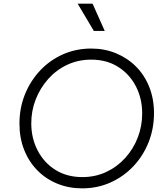

<svg xmlns="http://www.w3.org/2000/svg" viewBox="-20 -1024 924 1056"><path d="M432 12Q359 12 296 -13.5Q233 -39 186 -86.5Q139 -134 113 -199.5Q87 -265 87 -344Q87 -430 117 -504.5Q147 -579 200.5 -636Q254 -693 326 -725Q398 -757 482 -757Q555 -757 618 -731Q681 -705 728 -658Q775 -611 801 -545.5Q827 -480 827 -402Q827 -316 797 -241Q767 -166 713 -109Q659 -52 587 -20Q515 12 432 12ZM433 -50Q504 -50 564 -78Q624 -106 668.5 -155Q713 -204 737.5 -267Q762 -330 762 -400Q762 -482 727.5 -549Q693 -616 630 -656Q567 -696 482 -696Q410 -696 349.5 -667.5Q289 -639 245 -589.5Q201 -540 176.5 -477.5Q152 -415 152 -346Q152 -264 187 -196.5Q222 -129 285 -89.5Q348 -50 433 -50ZM496 -854 407 -1004H489L556 -854Z"/></svg>

Font: Plus Jakarta Sans Light
Style: Italic
Weight: 300
Italic angle: -8°
Designer: Gumpita Rahayu
Foundry: Tokotype
Version: Version 2.071; ttfautohint (v1.8.4.7-5d5b);gftools[0.9.29]